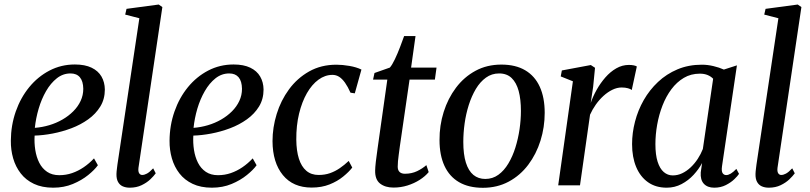

<svg xmlns="http://www.w3.org/2000/svg" viewBox="-20 -838 3660 868"><path d="M422.5 -91Q408 -70.5 378.8 -46.8Q349.5 -23 309.2 -6.2Q269 10.5 220.5 10.5Q170 10.5 133.5 -6.8Q97 -24 73.8 -54Q50.5 -84 39.5 -122.2Q28.5 -160.5 29 -202Q29.5 -271.5 51.2 -333.8Q73 -396 112 -443.8Q151 -491.5 203.8 -519Q256.5 -546.5 318.5 -546.5Q364 -546.5 394 -532Q424 -517.5 438.8 -492Q453.5 -466.5 454 -433.5Q454 -390 433.5 -356.5Q413 -323 378.8 -298.5Q344.5 -274 302.8 -258.2Q261 -242.5 217.5 -234.2Q174 -226 136.5 -225Q134.5 -192 139.5 -160Q144.5 -128 157.5 -102.2Q170.5 -76.5 193 -61.2Q215.5 -46 248 -46Q278.5 -46 306 -55.5Q333.5 -65 358.5 -82Q383.5 -99 405 -122ZM299 -506Q264.5 -506 236.8 -484Q209 -462 188.2 -426Q167.5 -390 154.8 -346.8Q142 -303.5 137.5 -260Q170.5 -262.5 202.5 -272Q234.5 -281.5 262.2 -297.5Q290 -313.5 311.2 -334.8Q332.5 -356 344.5 -381.8Q356.5 -407.5 356.5 -436.5Q356 -471 341.2 -488.5Q326.5 -506 299 -506Z M606 -79.5Q604 -63 609 -55Q614 -47 623 -47Q632.5 -47 644.2 -53.2Q656 -59.5 672.5 -77L684 -54.5Q675.5 -42.5 659.5 -27.2Q643.5 -12 620.2 -0.8Q597 10.5 566.5 10.5Q549 10.5 535.2 4.5Q521.5 -1.5 513.8 -15.2Q506 -29 506.5 -51.5Q506.5 -56 507.2 -63.2Q508 -70.5 509 -79Q510 -87.5 511 -95L610 -755.5L546 -772L552 -798L697.5 -817.5L714 -806Z M1140 -91Q1125.5 -70.5 1096.2 -46.8Q1067 -23 1026.8 -6.2Q986.5 10.5 938 10.5Q887.5 10.5 851 -6.8Q814.5 -24 791.2 -54Q768 -84 757 -122.2Q746 -160.5 746.5 -202Q747 -271.5 768.8 -333.8Q790.5 -396 829.5 -443.8Q868.5 -491.5 921.2 -519Q974 -546.5 1036 -546.5Q1081.5 -546.5 1111.5 -532Q1141.5 -517.5 1156.2 -492Q1171 -466.5 1171.5 -433.5Q1171.5 -390 1151 -356.5Q1130.5 -323 1096.2 -298.5Q1062 -274 1020.2 -258.2Q978.5 -242.5 935 -234.2Q891.5 -226 854 -225Q852 -192 857 -160Q862 -128 875 -102.2Q888 -76.5 910.5 -61.2Q933 -46 965.5 -46Q996 -46 1023.5 -55.5Q1051 -65 1076 -82Q1101 -99 1122.5 -122ZM1016.5 -506Q982 -506 954.2 -484Q926.5 -462 905.8 -426Q885 -390 872.2 -346.8Q859.5 -303.5 855 -260Q888 -262.5 920 -272Q952 -281.5 979.8 -297.5Q1007.5 -313.5 1028.8 -334.8Q1050 -356 1062 -381.8Q1074 -407.5 1074 -436.5Q1073.5 -471 1058.8 -488.5Q1044 -506 1016.5 -506Z M1389 10Q1305 10 1258.8 -46.5Q1212.5 -103 1212 -200Q1212 -261.5 1230.8 -322.5Q1249.5 -383.5 1286.5 -434Q1323.5 -484.5 1377.5 -515Q1431.5 -545.5 1501 -545.5Q1528 -545.5 1559.8 -540Q1591.5 -534.5 1614 -523.5L1584 -416L1564.5 -419Q1552.5 -446 1539.8 -464Q1527 -482 1513.2 -490.8Q1499.5 -499.5 1483 -499.5Q1449.5 -499.5 1419.8 -477.8Q1390 -456 1367.5 -416.8Q1345 -377.5 1332 -324Q1319 -270.5 1319.5 -206.5Q1320 -156.5 1331.2 -120.8Q1342.5 -85 1364.8 -66Q1387 -47 1420.5 -47Q1448.5 -47 1472 -55.2Q1495.5 -63.5 1516.2 -77.8Q1537 -92 1556.5 -110.5L1572.5 -80.5Q1557.5 -61 1531.5 -39.8Q1505.5 -18.5 1469.8 -4.2Q1434 10 1389 10Z M1787.5 -175.5Q1784.5 -153.5 1782.5 -137.8Q1780.5 -122 1779.2 -109.5Q1778 -97 1778 -84.5Q1778 -68.5 1786.5 -60.5Q1795 -52.5 1810.5 -52.5Q1841 -52.5 1865.5 -64.2Q1890 -76 1907.5 -91.5L1918 -60Q1902.5 -41 1877.5 -25Q1852.5 -9 1822.2 0.5Q1792 10 1759 10Q1721.5 10 1698.2 -8.2Q1675 -26.5 1676 -67.5Q1676 -74 1676.8 -83.8Q1677.5 -93.5 1679 -106.5Q1680.5 -119.5 1682.8 -135.5Q1685 -151.5 1687.5 -170.5L1731 -478H1666.5L1673 -508L1742.5 -532.5Q1753 -544.5 1765.2 -570.2Q1777.5 -596 1788.5 -625Q1799.5 -654 1807 -675H1858.5L1838.5 -532.5H1953.5L1946 -478H1831.5Z M2246.5 -546Q2311 -546 2354.5 -520.2Q2398 -494.5 2420.2 -445.8Q2442.5 -397 2442.5 -328Q2442.5 -263 2423.5 -202.2Q2404.5 -141.5 2368.2 -93.2Q2332 -45 2280 -17Q2228 11 2163 11Q2099 11 2055.2 -14.5Q2011.5 -40 1989.2 -88.5Q1967 -137 1967 -204.5Q1966.5 -270.5 1985.8 -331.8Q2005 -393 2041.5 -441.5Q2078 -490 2129.8 -518Q2181.5 -546 2246.5 -546ZM2236.5 -506Q2203 -506 2176.8 -487Q2150.5 -468 2131.2 -435.8Q2112 -403.5 2099.2 -363.2Q2086.5 -323 2080.5 -280Q2074.5 -237 2074.5 -196.5Q2074.5 -140 2086.2 -102.8Q2098 -65.5 2120.2 -47.2Q2142.5 -29 2174 -29Q2207 -29 2233 -47.8Q2259 -66.5 2278.2 -98.8Q2297.5 -131 2310 -171Q2322.5 -211 2328.8 -253.8Q2335 -296.5 2335 -336.5Q2335 -389 2324.8 -426.8Q2314.5 -464.5 2293 -485.2Q2271.5 -506 2236.5 -506Z M2503.5 0 2570 -470.5 2515 -492.5 2520 -519.5 2651 -544 2670 -531.5 2661.5 -445.5 2650.5 -372.5Q2660.5 -402 2677.5 -432.2Q2694.5 -462.5 2716.8 -488Q2739 -513.5 2766 -529Q2793 -544.5 2823 -544.5Q2835.5 -544.5 2845 -542.5Q2854.5 -540.5 2859 -537.5L2836 -431Q2831.5 -435.5 2819 -439Q2806.5 -442.5 2790.5 -442.5Q2769.5 -442.5 2748.5 -432.2Q2727.5 -422 2708.2 -404.5Q2689 -387 2673.5 -365Q2658 -343 2647.5 -319.5L2602 0Z M3244 -86Q3241 -63.5 3247 -55Q3253 -46.5 3263 -46.5Q3272.5 -46.5 3283.8 -53.2Q3295 -60 3309 -74.5L3321 -52Q3315.5 -43 3300 -28Q3284.5 -13 3261.2 -1.2Q3238 10.5 3209 10.5Q3178.5 10.5 3162 -7.2Q3145.5 -25 3148 -59L3154 -101Q3139 -73 3115.5 -47.5Q3092 -22 3061.2 -5.8Q3030.5 10.5 2994 10.5Q2944.5 10.5 2909.5 -14.2Q2874.5 -39 2856 -83.2Q2837.5 -127.5 2837.5 -186.5Q2837.5 -237 2850.8 -288.2Q2864 -339.5 2890.2 -385.5Q2916.5 -431.5 2954.8 -467.5Q2993 -503.5 3042.8 -524.5Q3092.5 -545.5 3153 -545.5Q3179 -545.5 3205.2 -539.2Q3231.5 -533 3252.5 -523.5L3311.5 -542.5ZM3204 -482Q3194 -492.5 3179 -498.8Q3164 -505 3144 -505Q3103.5 -505 3071.5 -486Q3039.5 -467 3015.2 -434.5Q2991 -402 2975 -360.8Q2959 -319.5 2951 -274.5Q2943 -229.5 2943 -186.5Q2943 -138 2953 -106.8Q2963 -75.5 2980.8 -60.2Q2998.5 -45 3021.5 -45Q3044 -45 3064.2 -54.8Q3084.5 -64.5 3102.5 -81.5Q3120.5 -98.5 3134.5 -120Q3148.5 -141.5 3157.5 -164.5Z M3495 -79.5Q3493 -63 3498 -55Q3503 -47 3512 -47Q3521.5 -47 3533.2 -53.2Q3545 -59.5 3561.5 -77L3573 -54.5Q3564.5 -42.5 3548.5 -27.2Q3532.5 -12 3509.2 -0.8Q3486 10.5 3455.5 10.5Q3438 10.5 3424.2 4.5Q3410.5 -1.5 3402.8 -15.2Q3395 -29 3395.5 -51.5Q3395.5 -56 3396.2 -63.2Q3397 -70.5 3398 -79Q3399 -87.5 3400 -95L3499 -755.5L3435 -772L3441 -798L3586.5 -817.5L3603 -806Z"/></svg>

Font: Merriweather 72pt
Style: Italic
Weight: 400
Italic angle: -7.8°
Version: Version 2.101